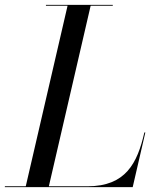

<svg xmlns="http://www.w3.org/2000/svg" viewBox="-65 -770 648 790"><path d="M481 0 533 -225H529C500 -98 452 -3.5 295 -3.5H136L308 -746.5H399V-750H124V-746.5H213L41 -3.5H-45V0Z"/></svg>

Font: Bodoni* 48pt
Style: Italic
Weight: 400
Italic angle: -13°
Version: Version 2.3